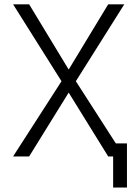

<svg xmlns="http://www.w3.org/2000/svg" viewBox="-20 -713 626 875"><path d="M495.6 141.6V0H473.1L293 -291L112.8 0H39.6L260.3 -342.8L39.6 -693.4H112.8L293 -396L473.1 -693.4H546.4L325.7 -342.8L507.8 -59.6H558.6V141.6Z"/></svg>

Font: CaskaydiaMono NF Light
Style: Regular
Weight: 300
Designer: Aaron Bell
Foundry: Saja Typeworks
Version: Version 2111.001; ttfautohint (v1.8.4);Nerd Fonts 3.1.1